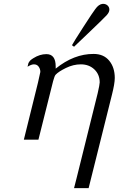

<svg xmlns="http://www.w3.org/2000/svg" viewBox="-20 -720 612 990"><path d="M103 0 175.8 -293.9Q188 -348.1 188 -349.1Q188 -364.3 179.4 -376.2Q170.9 -388.2 154.8 -388.2Q141.6 -388.2 122.1 -376Q122.1 -377.9 123.5 -382.1Q125 -386.2 125 -387.7Q125 -389.2 126 -392.6Q127 -396 127.9 -397Q128.9 -397.9 130.4 -400.9Q131.8 -403.8 134 -406Q136.2 -408.2 138.7 -410.6Q141.1 -413.1 144.5 -415Q147.9 -417 151.9 -419.9Q185.1 -440.9 219.2 -440.9Q267.1 -440.9 267.1 -377.9V-366.2Q361.3 -442.4 462.9 -441.9Q514.6 -441.9 543.2 -407Q571.8 -372.1 571.8 -317.9Q571.8 -289.1 557.1 -231L437 250H361.8Q363.8 241.2 368.4 224.1Q373 207 375 198.2L483.9 -240.2Q493.7 -283.2 494.1 -294.9Q494.1 -335.9 466.6 -362.1Q439 -388.2 397 -388.2Q357.9 -388.2 320.1 -369.6Q282.2 -351.1 267.1 -335Q261.2 -329.1 253.9 -301.8L178.2 0ZM351.1 -486.8Q358.9 -502 409.9 -581.1Q460.9 -660.2 471.2 -672.9Q489.3 -698.7 509.8 -700.2H511.2Q525.4 -700.2 534.7 -691.7Q543.9 -683.1 543.9 -670.2Q543.9 -657.2 531 -642.6Q518.1 -627.9 434.1 -547.9Q390.1 -505.9 361.8 -479Z"/></svg>

Font: CMU Classical Serif
Style: Italic
Weight: 500
Italic angle: -14.04°
Version: Version 0.7.0